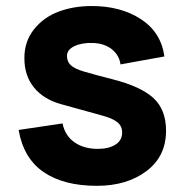

<svg xmlns="http://www.w3.org/2000/svg" viewBox="-20 -598 609 634"><path d="M522.9 -411.6 377.9 -385.3Q374 -415.5 349.6 -435.1Q325.2 -454.6 287.6 -456.1Q251 -457.5 226.1 -445.8Q201.2 -434.1 201.2 -413.6Q201.2 -393.6 214.4 -382.1Q227.5 -370.6 255.4 -362.3Q296.9 -350.1 351.1 -336.4Q443.8 -313 486.1 -274.7Q528.3 -236.3 528.3 -166.5Q528.3 -81.5 463.6 -33Q398.9 15.6 299.8 15.6Q190.4 15.6 124 -29.8Q57.6 -75.2 41.5 -168.9L186.5 -190.4Q194.8 -149.9 225.8 -128.2Q256.8 -106.4 303.2 -106.4Q338.9 -106.4 361.1 -120.4Q383.3 -134.3 383.3 -160.6Q383.3 -181.6 367.7 -194.3Q352.1 -207 319.8 -215.8Q196.3 -250 180.2 -254.4Q123.5 -270.5 92 -309.3Q60.5 -348.1 60.5 -406.2Q60.5 -461.4 92.3 -501.2Q124 -541 173.6 -559.6Q223.1 -578.1 283.2 -578.1Q378.4 -578.1 445.1 -534.9Q511.7 -491.7 522.9 -411.6Z"/></svg>

Font: Manrope3 ExtraBold
Style: Bold
Weight: 800
Width: 4
Designer: Mikhail Sharanda
Foundry: Mikhail Sharanda
Version: Version 3.000;PS 003.000;hotconv 1.0.88;makeotf.lib2.5.64775